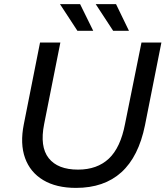

<svg xmlns="http://www.w3.org/2000/svg" viewBox="-20 -907 808 935"><path d="M350 8Q254 8 190.5 -30Q127 -68 102 -137.5Q77 -207 96 -302L175 -700H274L195 -303Q173 -193 217 -137Q261 -81 360 -81Q453 -81 510 -134.5Q567 -188 589 -304L669 -700H766L686 -297Q655 -144 571 -68Q487 8 350 8ZM531 -757 446 -887H545L608 -757ZM357 -757 272 -887H370L434 -757Z"/></svg>

Font: Montserrat Thin Medium
Style: Italic
Weight: 500
Italic angle: -11.3°
Version: Version 9.000